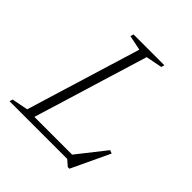

<svg xmlns="http://www.w3.org/2000/svg" viewBox="-216 -806 962 962"><g transform="rotate(45 265.0 -324.5)"><path d="M306.5 -642 110.5 0H-23.5L-18 -17L68 -34L254 -642.5L174.5 -659L179.5 -676H398L393 -659ZM377.5 -19.5 506.5 -183 524 -176.5 428 27H416.5L385.5 0H76.5L87.5 -32.5H416Z"/></g></svg>

Font: Newsreader 16pt 16pt Light
Style: Italic
Weight: 300
Italic angle: -17°
Version: Version 1.003